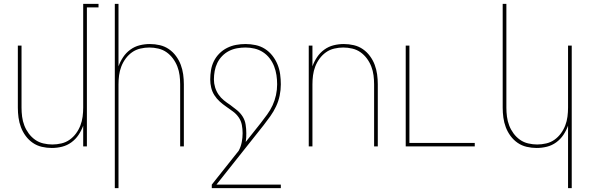

<svg xmlns="http://www.w3.org/2000/svg" viewBox="-20 -755 3040 990"><path d="M247 8Q221 8 195.5 2Q170 -4 149 -18.5Q128 -33 112.5 -54Q97 -75 88 -99Q79 -123 75.5 -148.5Q72 -174 72 -200V-520H91V-200Q91 -177 94 -153.5Q97 -130 105.5 -108Q114 -86 128 -67Q142 -48 161 -34.5Q180 -21 203.5 -15.5Q227 -10 250 -10Q273 -10 296.5 -15.5Q320 -21 339 -34.5Q358 -48 372 -67Q386 -86 394.5 -108Q403 -130 406 -153.5Q409 -177 409 -200V-735H488V-717H428V0H409V-107Q400 -82 385 -59.5Q370 -37 348 -21Q326 -5 300 1.5Q274 8 247 8Z M572 215V-735H591V-413Q600 -438 615 -460.5Q630 -483 652 -499Q674 -515 700 -521.5Q726 -528 753 -528Q779 -528 804.5 -522Q830 -516 851 -501.5Q872 -487 887.5 -466Q903 -445 912 -421Q921 -397 924.5 -371.5Q928 -346 928 -320V0H909V-320Q909 -343 906 -366.5Q903 -390 894.5 -412Q886 -434 872 -453Q858 -472 839 -485.5Q820 -499 796.5 -504.5Q773 -510 750 -510Q727 -510 703.5 -504.5Q680 -499 661 -485.5Q642 -472 628 -453Q614 -434 605.5 -412Q597 -390 594 -366.5Q591 -343 591 -320V215Z M1428 215H1072V197L1211 22Q1222 1 1226.5 -22Q1231 -45 1231 -68H1250Q1250 -57 1249.5 -45.5Q1249 -34 1247 -23L1324 -120Q1341 -142 1357.5 -164.5Q1374 -187 1385.5 -212Q1397 -237 1403 -264.5Q1409 -292 1409 -320Q1409 -344 1405.5 -367.5Q1402 -391 1393.5 -413Q1385 -435 1370.5 -454Q1356 -473 1336 -486Q1316 -499 1292.5 -504.5Q1269 -510 1246 -510Q1224 -510 1202 -506Q1180 -502 1160.5 -492Q1141 -482 1125.5 -466Q1110 -450 1100.5 -430.5Q1091 -411 1087 -389Q1083 -367 1083 -345Q1083 -325 1089 -305Q1095 -285 1106.5 -268Q1118 -251 1134 -238Q1150 -225 1167 -214Q1185 -201 1202.5 -186.5Q1220 -172 1231.5 -153.5Q1243 -135 1246.5 -112.5Q1250 -90 1250 -68H1231Q1231 -90 1227 -111Q1223 -132 1211 -149.5Q1199 -167 1181.5 -180Q1164 -193 1146.5 -205Q1129 -217 1113 -231.5Q1097 -246 1085.5 -264Q1074 -282 1069 -303Q1064 -324 1064 -345Q1064 -369 1068 -393.5Q1072 -418 1083 -440Q1094 -462 1111.5 -479.5Q1129 -497 1151 -508Q1173 -519 1197 -523.5Q1221 -528 1246 -528Q1272 -528 1298 -522.5Q1324 -517 1346 -503Q1368 -489 1384.5 -468Q1401 -447 1411 -422.5Q1421 -398 1424.5 -372Q1428 -346 1428 -320Q1428 -291 1422 -262Q1416 -233 1403.5 -206.5Q1391 -180 1374 -156Q1357 -132 1339 -109L1096 197H1428Z M1572 0V-520H1591V-413Q1600 -438 1615 -460.5Q1630 -483 1652 -499Q1674 -515 1700 -521.5Q1726 -528 1753 -528Q1779 -528 1804.5 -522Q1830 -516 1851 -501.5Q1872 -487 1887.5 -466Q1903 -445 1912 -421Q1921 -397 1924.5 -371.5Q1928 -346 1928 -320V0H1909V-320Q1909 -343 1906 -366.5Q1903 -390 1894.5 -412Q1886 -434 1872 -453Q1858 -472 1839 -485.5Q1820 -499 1796.5 -504.5Q1773 -510 1750 -510Q1727 -510 1703.5 -504.5Q1680 -499 1661 -485.5Q1642 -472 1628 -453Q1614 -434 1605.5 -412Q1597 -390 1594 -366.5Q1591 -343 1591 -320V0Z M2072 0V-520H2091V-18H2428V0Z M2909 215V-107Q2900 -82 2885 -59.5Q2870 -37 2848 -21Q2826 -5 2800 1.5Q2774 8 2747 8Q2721 8 2695.5 2Q2670 -4 2649 -18.5Q2628 -33 2612.5 -54Q2597 -75 2588 -99Q2579 -123 2575.5 -148.5Q2572 -174 2572 -200V-735H2591V-200Q2591 -177 2594 -153.5Q2597 -130 2605.5 -108Q2614 -86 2628 -67Q2642 -48 2661 -34.5Q2680 -21 2703.5 -15.5Q2727 -10 2750 -10Q2773 -10 2796.5 -15.5Q2820 -21 2839 -34.5Q2858 -48 2872 -67Q2886 -86 2894.5 -108Q2903 -130 2906 -153.5Q2909 -177 2909 -200V-520H2928V215Z"/></svg>

Font: Iosevka Term Curly Thin
Style: Regular
Weight: 100
Designer: Belleve Invis
Foundry: Belleve Invis
Version: Version 32.3.0